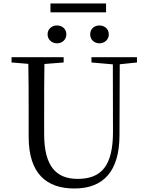

<svg xmlns="http://www.w3.org/2000/svg" viewBox="-20 -1052 837 1088"><path d="M302.7 -806.5C331.6 -806.5 356 -826.6 356 -857.4C356 -888.9 331.6 -907.8 302.7 -907.8C275.3 -907.8 249.6 -888.9 249.6 -857.4C249.6 -826.6 275.3 -806.5 302.7 -806.5ZM543.5 -806.5C571.3 -806.5 596.6 -826.6 596.6 -857.4C596.6 -888.9 571.3 -907.8 543.5 -907.8C515 -907.8 491 -888.9 491 -857.4C491 -826.6 515 -806.5 543.5 -806.5ZM266 -982H581V-1032.3H266ZM401.2 16.1C566.6 16.1 656.5 -81.6 657.1 -285.6L658.7 -728H619.4L620.2 -305.7C620.6 -114.5 556 -38.3 420.2 -38.3C302.1 -38.3 230.2 -105.3 230.2 -291.5V-391C230.2 -505.8 230.2 -617.4 232.2 -728H140C142.4 -616.4 142.4 -503.8 142.4 -391V-276.5C142.4 -65.7 245.8 16.1 401.2 16.1ZM45.5 -698 179.8 -686.9H201.1L340.7 -698V-728H45.5ZM498.2 -698 626.2 -686.7H647.1L756.2 -698V-728H498.2Z"/></svg>

Font: Source Han Serif CN VF
Style: Regular
Weight: 250
Designer: Ryoko NISHIZUKA 西塚涼子 (kana & ideographs); Frank Grießhammer (Latin, Greek & Cyrillic); Wenlong ZHANG 张文龙 (bopomofo); San
Foundry: Adobe
Version: Version 2.002;hotconv 1.1.0;makeotfexe 2.6.0